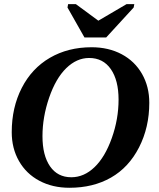

<svg xmlns="http://www.w3.org/2000/svg" viewBox="-20 -888 762 918"><path d="M546.9 -411.6Q546.9 -504.4 509.8 -557.6Q472.7 -610.8 406.2 -610.8Q346.7 -610.8 296.6 -562Q246.6 -513.2 214.8 -420.7Q183.1 -328.1 183.1 -236.8Q183.1 -145 219.2 -92.8Q255.4 -40.5 320.8 -40.5Q381.8 -40.5 432.1 -88.9Q482.4 -137.2 514.6 -228Q546.9 -318.8 546.9 -411.6ZM312 9.8Q231 9.8 168.2 -23.7Q105.5 -57.1 70.8 -117.9Q36.1 -178.7 36.1 -255.9Q36.1 -374 84 -467.5Q131.8 -561 218.5 -611.6Q305.2 -662.1 418 -662.1Q499 -662.1 561.8 -628.7Q624.5 -595.2 659.2 -534.4Q693.8 -473.6 693.8 -396.5Q693.8 -279.3 644.8 -183.3Q595.7 -87.4 510.5 -38.8Q425.3 9.8 312 9.8ZM622.1 -868.2 619.1 -852.1 487.8 -709H383.8L302.7 -852.1L305.7 -868.2H342.8L450.2 -789.1L585 -868.2Z"/></svg>

Font: Liberation Serif
Style: Bold Italic
Weight: 700
Italic angle: -16.333°
Designer: Steve Matteson
Foundry: Ascender Corporation
Version: Version 2.1.5